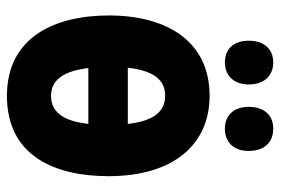

<svg xmlns="http://www.w3.org/2000/svg" viewBox="-144 -634 789 540"><g transform="rotate(90 250.0 -364.5)"><path d="M342 -603C381 -603 405 -628 405 -670C405 -714 381 -739 342 -739C306 -739 281 -715 281 -670C281 -627 306 -603 342 -603ZM156 -603C193 -603 218 -628 218 -670C218 -714 193 -739 156 -739C120 -739 95 -715 95 -670C95 -626 120 -603 156 -603ZM250 10C421 10 476 -127 476 -276C476 -458 387 -560 250 -560C96 -560 24 -439 24 -277C24 -123 86 10 250 10ZM250 -435C296 -435 321 -400 329 -330H171C179 -401 204 -435 250 -435ZM250 -114C205 -114 180 -150 172 -219H329C321 -149 296 -114 250 -114Z"/></g></svg>

Font: Noto Sans Mono ExtraCondensed ExtraBold
Style: Regular
Weight: 800
Width: 2
Designer: Monotype Design Team
Foundry: Monotype Imaging Inc.
Version: Version 2.014